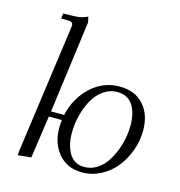

<svg xmlns="http://www.w3.org/2000/svg" viewBox="-111 -844 892 950"><g transform="rotate(15 335.5 -369.5)"><path d="M64.9 6.8 66.9 -19 155.8 -662.1Q158.2 -681.6 158.2 -683.1Q158.2 -693.4 151.4 -697.8Q144.5 -702.1 127 -702.1H97.2L101.1 -729Q154.3 -729 176 -731.4Q197.8 -733.9 225.1 -746.1L231 -717.8L168 -245.1H234.9Q254.9 -334 317.9 -393.1Q380.9 -452.1 465.8 -452.1Q543.5 -452.1 588.1 -402.8Q632.8 -353.5 632.8 -272Q632.8 -219.2 614.7 -168.9Q596.7 -118.7 565.4 -79.6Q534.2 -40.5 489 -16.8Q443.8 6.8 393.1 6.8Q317.4 6.8 272.7 -45.7Q228 -98.1 228 -178.2Q228 -198.2 231 -217.8H164.1L132.8 0ZM294.9 -169.9Q294.9 -105.5 320.6 -63.7Q346.2 -22 397.9 -22Q429.7 -22 457.5 -38.3Q485.4 -54.7 504.6 -81.3Q523.9 -107.9 538.1 -141.8Q552.2 -175.8 559.1 -211.2Q565.9 -246.6 565.9 -279.8Q565.9 -344.7 539.8 -383.8Q513.7 -422.9 460.9 -422.9Q421.9 -422.9 389.4 -399.7Q356.9 -376.5 336.9 -339.4Q316.9 -302.2 305.9 -258.3Q294.9 -214.4 294.9 -169.9Z"/></g></svg>

Font: Dihjauti S
Style: Italic
Weight: 400
Italic angle: -9°
Designer: T. Christopher White
Version: Version 3.0.0